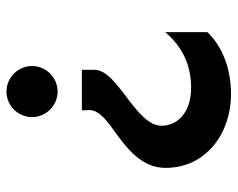

<svg xmlns="http://www.w3.org/2000/svg" viewBox="-90 -442 727 587"><g transform="rotate(-90 273.5 -148.5)"><path d="M287.1 -335.9C330.1 -335.9 365.2 -371.1 365.2 -414.1C365.2 -457 330.1 -492.2 287.1 -492.2C244.1 -492.2 209 -457 209 -414.1C209 -371.1 244.1 -335.9 287.1 -335.9ZM278.3 194.3C363.3 194.3 428.7 164.1 468.8 122.1V-6.8C421.9 47.9 365.2 72.3 297.9 72.3C228.5 72.3 182.6 35.2 182.6 -18.6C182.6 -96.7 353.5 -152.3 353.5 -222.7V-261.7H229.5L230.5 -241.2V-239.3C230.5 -211.9 205.1 -190.4 169.9 -165C117.2 -127 53.7 -81.1 53.7 -5.9C53.7 119.1 161.1 194.3 278.3 194.3Z"/></g></svg>

Font: Sen-gleads
Style: Bold
Weight: 700
Designer: Kosal Sen, Philatype
Foundry: Philatype
Version: Version 1.004; ttfautohint (v1.8.3)